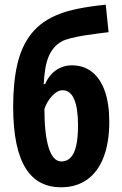

<svg xmlns="http://www.w3.org/2000/svg" viewBox="-20 -787 519 817"><path d="M36 -335Q36 -437 54 -514.5Q72 -592 115 -645.5Q158 -699 234 -728Q264 -740 312.5 -750Q361 -760 430 -767L442 -650Q425 -648 397 -644.5Q369 -641 338 -636Q307 -631 281.5 -624.5Q256 -618 243 -611Q223 -600 209 -583Q195 -566 186 -544Q177 -522 172.5 -493Q168 -464 166 -429H172Q182 -453 198.5 -471Q215 -489 237.5 -499Q260 -509 285 -509Q336 -509 371.5 -481Q407 -453 426 -399.5Q445 -346 445 -268Q445 -181 421 -118.5Q397 -56 351 -23Q305 10 239 10Q192 10 154.5 -9Q117 -28 90.5 -69Q64 -110 50 -176Q36 -242 36 -335ZM241 -100Q265 -100 281 -117Q297 -134 304.5 -168Q312 -202 312 -253Q312 -327 295.5 -365Q279 -403 246 -403Q230 -403 214.5 -390.5Q199 -378 187 -360Q175 -342 169 -323Q169 -271 173.5 -229.5Q178 -188 187 -159Q196 -130 209.5 -115Q223 -100 241 -100Z"/></svg>

Font: Noto Sans Display ExtraCondensed
Style: Bold
Weight: 700
Width: 2
Designer: Monotype Design Team
Foundry: Monotype Imaging Inc.
Version: Version 2.003